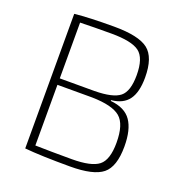

<svg xmlns="http://www.w3.org/2000/svg" viewBox="-128 -807 870 925"><g transform="rotate(20 307.0 -345.0)"><path d="M408 -360V-356Q482 -349 513.5 -303.5Q545 -258 545 -172Q545 -68 498 -30Q451 8 331 8Q182 8 99 0V-690Q172 -698 301 -698Q427 -698 476 -660Q525 -622 525 -518Q525 -443 497 -404.5Q469 -366 408 -360ZM140 -374H318Q412 -375 447.5 -403.5Q483 -432 483 -515Q483 -603 443.5 -632.5Q404 -662 300 -662Q210 -662 140 -660ZM140 -341V-30Q218 -28 327 -28Q427 -28 465 -58Q503 -88 503 -176Q503 -271 462.5 -305Q422 -339 318 -341Z"/></g></svg>

Font: Exo 2.0 Extra Light
Style: Regular
Weight: 250
Designer: Natanael Gama
Version: Version 1.001;PS 001.001;hotconv 1.0.70;makeotf.lib2.5.58329